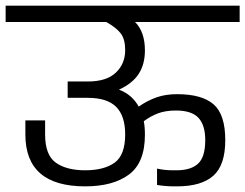

<svg xmlns="http://www.w3.org/2000/svg" viewBox="-30 -661 870 681"><path d="M820 -583H449Q484 -548 484 -482Q484 -433 462 -399Q440 -365 392 -343Q438 -326 462 -283Q494 -305 526 -316Q558 -327 598 -327Q686 -327 727.5 -291Q769 -255 769 -164Q769 -75 726.5 -37.5Q684 0 598 0H586Q571 0 554.5 -1.5Q538 -3 527 -5V-63Q553 -57 584 -57H596Q647 -57 672.5 -80.5Q698 -104 698 -164Q698 -217 674 -243Q650 -269 594 -269Q557 -269 530.5 -259Q504 -249 480 -231Q484 -211 484 -183Q484 -84 427.5 -42Q371 0 272 0Q60 0 60 -184V-234H130V-184Q130 -111 168 -84Q206 -57 272 -57Q339 -57 376.5 -84Q414 -111 414 -184Q414 -250 382 -282Q350 -314 281 -314H210V-372H282Q348 -372 381 -403.5Q414 -435 414 -483Q414 -521 399 -541.5Q384 -562 347 -583H-10V-641H820Z"/></svg>

Font: Biryani Light
Style: Regular
Weight: 300
Designer: Dan Reynolds and Mathieu Réguer
Foundry: Dan Reynolds and Mathieu Réguer
Version: Version 1.004; ttfautohint (v1.1) -l 5 -r 5 -G 72 -x 0 -D la